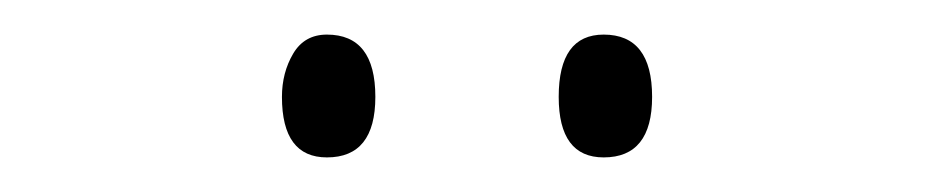

<svg xmlns="http://www.w3.org/2000/svg" viewBox="-20 -726 540 111"><path d="M197 -670Q197 -706 169 -706Q156 -706 149.5 -695Q143 -684 143 -670Q143 -635 169 -635Q197 -635 197 -670ZM357 -670Q357 -706 329 -706Q303 -706 303 -670Q303 -635 329 -635Q357 -635 357 -670Z"/></svg>

Font: Noto Sans Mono UI Condensed Thin
Style: Regular
Weight: 250
Width: 3
Designer: Monotype Design team
Foundry: Monotype Imaging Inc.
Version: 1.000